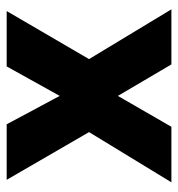

<svg xmlns="http://www.w3.org/2000/svg" viewBox="2 -558 556 601"><g transform="rotate(-90 280.5 -258.0)"><path d="M191.4 -515.6 280.3 -349.6 372.6 -515.6H545.9L395.5 -257.8L551.3 0H378.9L280.3 -167.5L183.6 0H9.8L167 -257.8L17.6 -515.6Z"/></g></svg>

Font: Inter Display Extra Bold
Style: Regular
Weight: 800
Designer: Rasmus Andersson
Foundry: rsms
Version: Version 4.000;git-4fc901f